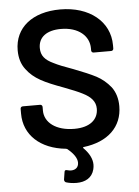

<svg xmlns="http://www.w3.org/2000/svg" viewBox="-59 -754 710 984"><g transform="rotate(-5 295.5 -261.5)"><path d="M547 -188C547 -227 537 -260 517 -287C496 -313 472 -333 444 -348C415 -363 377 -379 330 -397C285 -413 252 -426 231 -437C188 -457 167 -480 167 -520C167 -576 210 -608 283 -608C374 -608 428 -559 428 -496V-485C428 -478 433 -473 440 -473H530C537 -473 542 -478 542 -485V-502C542 -624 438 -708 288 -708C145 -708 53 -635 53 -518C53 -479 63 -446 83 -420C122 -367 176 -343 271 -308C313 -292 345 -279 366 -268C408 -247 431 -222 431 -185C431 -130 389 -92 308 -92C213 -92 155 -138 155 -199V-218C155 -225 150 -230 143 -230H54C47 -230 42 -225 42 -218V-193C42 -84 124 -7 256 6C257 6 259 7 262 8C295 35 311 60 311 82C311 106 295 119 272 119C267 119 260 118 253 116C250 115 248 115 246 115C241 115 239 118 238 124L232 162V164C232 170 235 174 240 177C256 182 274 185 295 185C339 185 375 167 386 123C388 115 389 107 389 99C389 70 374 40 345 11C344 10 343 9 343 8C343 7 344 6 347 5C472 -10 547 -81 547 -188Z"/></g></svg>

Font: Barlow SemiBold Numbers
Style: Regular
Weight: 600
Designer: Jeremy Tribby
Foundry: Tribby Type
Version: Version 1.408